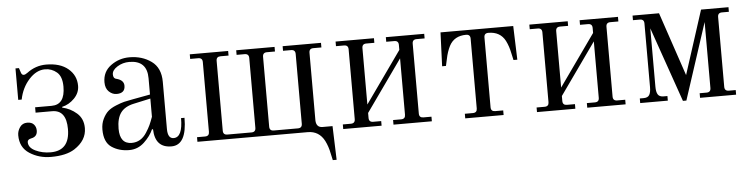

<svg xmlns="http://www.w3.org/2000/svg" viewBox="-42 -655 3895 997"><g transform="rotate(-5 1906.0 -156.0)"><path d="M42 -115Q42 -137 55.5 -156.5Q69 -176 94 -176Q117 -176 128.5 -163Q140 -150 140 -131Q140 -99 108 -93Q88 -89 88 -75Q88 -46 123.5 -29Q159 -12 202 -12Q302 -12 302 -125Q302 -224 228 -224H142V-252H228Q298 -252 298 -346Q298 -399 271.5 -421.5Q245 -444 210 -444Q165 -444 126.5 -401.5Q88 -359 76 -298H58V-462H76L84 -438Q88 -425 98 -425Q106 -425 118 -434Q163 -468 218 -468Q291 -468 332.5 -433Q374 -398 374 -344Q374 -307 346 -278.5Q318 -250 282 -242V-238Q324 -229 357 -200Q390 -171 390 -122Q390 -58 325 -16Q281 12 202 12Q140 12 91 -19.5Q42 -51 42 -115Z M564 -103Q564 -24 626 -24Q650 -24 669.5 -35.5Q689 -47 703.5 -69.5Q718 -92 725.5 -108.5Q733 -125 742 -150V-245L655 -226Q607 -216 585.5 -186.5Q564 -157 564 -103ZM480 -106Q480 -137 492 -161.5Q504 -186 519.5 -200Q535 -214 562 -225Q589 -236 605.5 -240Q622 -244 650 -249L742 -266V-351Q742 -444 649 -444Q615 -444 587 -426.5Q559 -409 559 -387Q559 -377 562 -372Q566 -364 577 -362Q614 -352 614 -323Q614 -284 570 -284Q548 -284 530 -301Q512 -318 512 -350Q512 -405 555 -436.5Q598 -468 652 -468Q718 -468 766 -433.5Q814 -399 814 -326V-80Q814 -30 845 -30Q892 -30 892 -130H910Q910 12 830 12Q745 12 742 -84L737 -86Q722 -51 688.5 -19.5Q655 12 610 12Q557 12 518.5 -14Q480 -40 480 -106Z M966 0V-24H1008Q1030 -24 1030 -46V-410Q1030 -432 1008 -432H966V-456H1166V-432H1124Q1102 -432 1102 -410V-46Q1102 -24 1124 -24H1250Q1272 -24 1272 -46V-410Q1272 -432 1250 -432H1208V-456H1408V-432H1366Q1344 -432 1344 -410V-46Q1344 -24 1366 -24H1492Q1514 -24 1514 -46V-410Q1514 -432 1492 -432H1450V-456H1650V-432H1608Q1586 -432 1586 -410V-56Q1588 -20 1620 -20H1672L1678 156H1658L1650 120Q1643 84 1628 54Q1600 0 1541 0Z M1726 0V-24H1768Q1790 -24 1790 -46V-410Q1790 -432 1768 -432H1726V-456H1926V-432H1884Q1862 -432 1862 -410V-116L2052 -384V-410Q2052 -432 2030 -432H1988V-456H2188V-432H2146Q2124 -432 2124 -410V-46Q2124 -24 2146 -24H2188V0H1988V-24H2030Q2052 -24 2052 -46V-340L1862 -72V-46Q1862 -24 1884 -24H1926V0Z M2362 0V-24H2404Q2426 -24 2426 -46V-410Q2426 -432 2404 -432Q2342 -432 2316 -382Q2301 -352 2294 -316L2286 -280H2266L2273 -456H2652L2658 -280H2638L2630 -316Q2623 -352 2608 -382Q2582 -432 2520 -432Q2498 -432 2498 -410V-46Q2498 -24 2520 -24H2562V0Z M2736 0V-24H2778Q2800 -24 2800 -46V-410Q2800 -432 2778 -432H2736V-456H2936V-432H2894Q2872 -432 2872 -410V-116L3062 -384V-410Q3062 -432 3040 -432H2998V-456H3198V-432H3156Q3134 -432 3134 -410V-46Q3134 -24 3156 -24H3198V0H2998V-24H3040Q3062 -24 3062 -46V-340L2872 -72V-46Q2872 -24 2894 -24H2936V0Z M3274 0V-24H3294Q3316 -24 3324 -37.5Q3332 -51 3332 -78V-410Q3332 -432 3310 -432H3274V-456H3412L3524 -124L3631 -456H3774V-432H3738Q3716 -432 3716 -410V-46Q3716 -24 3738 -24H3774V0H3586V-24H3622Q3644 -24 3644 -46V-390L3514 8H3496L3360 -382V-78Q3360 -51 3368 -37.5Q3376 -24 3398 -24H3418V0Z"/></g></svg>

Font: Old Standard TT
Style: Regular
Weight: 400
Designer: Alexey Kryukov <alexios@thessalonica.org.ru>
Version: Version 2.2